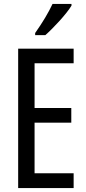

<svg xmlns="http://www.w3.org/2000/svg" viewBox="-20 -963 442 983"><path d="M346 -934V-943H249C228 -898 198 -848 160 -794V-783H212C253 -819 321 -892 346 -934ZM357 0V-76H157V-335H345V-410H157V-639H357V-714H73V0Z"/></svg>

Font: Noto Sans Gurmukhi UI ExtraCondensed
Style: Regular
Weight: 400
Width: 2
Designer: Jelle Bosma - Monotype Design Team
Foundry: Monotype Imaging Inc.
Version: Version 2.004